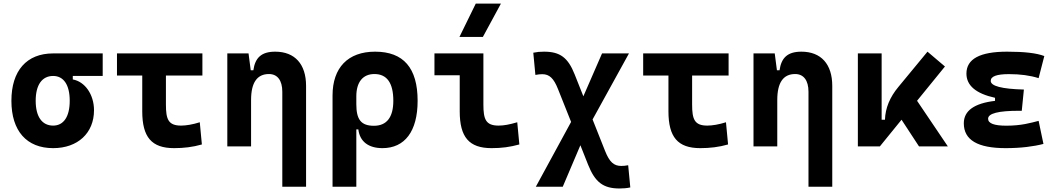

<svg xmlns="http://www.w3.org/2000/svg" viewBox="-20 -815 5899 1069"><path d="M275.9 9.8C413.1 9.8 503.4 -74.2 503.4 -201.2C503.4 -289.1 452.6 -360.8 385.3 -372.6V-392.1H551.8V-517.6H275.9C128.4 -517.6 43.5 -421.4 43.5 -253.9C43.5 -85.9 128.4 9.8 275.9 9.8ZM275.9 -115.7C213.9 -115.7 178.7 -165.5 178.7 -253.9C178.7 -342.3 213.9 -392.1 275.9 -392.1C334.5 -392.1 368.2 -342.3 368.2 -253.9C368.2 -165.5 334.5 -115.7 275.9 -115.7Z M949.2 9.8C1002 9.8 1053.7 3.9 1104 -10.7L1092.3 -134.3C1052.7 -121.6 1015.1 -115.7 988.3 -115.7C917 -115.7 903.8 -150.9 903.8 -232.9V-394.5H1106.9V-517.6H631.3V-394.5H772V-195.3C772 -51.8 823.7 9.8 949.2 9.8Z M1551.8 224.6H1684.1V-336.9C1684.1 -458 1621.6 -527.3 1512.2 -527.3C1435.1 -527.3 1400.4 -493.2 1390.6 -423.8H1376L1363.8 -517.6H1245.6V0H1377.9V-258.3C1377.9 -355.5 1411.6 -402.8 1477.5 -402.8C1524.9 -402.8 1551.8 -367.2 1551.8 -304.2Z M2109.4 9.8C2233.9 9.8 2305.2 -84 2305.2 -253.9C2305.2 -436.5 2226.6 -527.3 2068.4 -527.3C1917.5 -527.3 1831.5 -438.5 1831.5 -283.2V224.6H1963.9V-94.7H1975.1C1983.4 -25.4 2033.2 9.8 2109.4 9.8ZM1963.9 -234.9V-278.8C1963.9 -357.4 2000 -402.8 2064.5 -402.8C2134.3 -402.8 2169.9 -353.5 2169.9 -253.9C2169.9 -161.6 2132.8 -114.7 2062 -114.7C1989.7 -114.7 1963.9 -149.9 1963.9 -234.9Z M2716.8 9.8C2772.5 9.8 2818.4 3.9 2871.6 -10.7L2859.9 -134.3C2816.9 -121.6 2785.2 -115.7 2755.9 -115.7C2684.6 -115.7 2671.4 -150.9 2671.4 -232.9V-517.6H2398.9V-396H2539.6V-195.3C2539.6 -51.8 2591.3 9.8 2716.8 9.8ZM2538.1 -609.4H2668.5L2769 -794.9H2628.9Z M3429.2 234.4C3448.7 234.4 3470.7 232.9 3489.3 228.5L3477.5 105C3464.8 107.9 3448.2 108.9 3439 108.9C3397.9 108.9 3373.5 87.4 3349.1 25.9L3279.3 -149.9L3481.9 -517.6H3332L3228 -278.8L3179.7 -400.4C3142.6 -494.1 3098.6 -527.3 3009.3 -527.3C2986.3 -527.3 2970.7 -525.9 2949.2 -521.5L2960.9 -397.9C2977.1 -400.9 2987.8 -401.9 2999.5 -401.9C3038.6 -401.9 3063 -379.4 3086.9 -318.8L3159.7 -136.2L2963.4 224.6H3113.3L3211.4 -6.3L3254.4 102.1C3293 199.2 3338.4 234.4 3429.2 234.4Z M3878.9 9.8C3931.6 9.8 3983.4 3.9 4033.7 -10.7L4022 -134.3C3982.4 -121.6 3944.8 -115.7 3918 -115.7C3846.7 -115.7 3833.5 -150.9 3833.5 -232.9V-394.5H4036.6V-517.6H3561V-394.5H3701.7V-195.3C3701.7 -51.8 3753.4 9.8 3878.9 9.8Z M4481.4 224.6H4613.8V-336.9C4613.8 -458 4551.3 -527.3 4441.9 -527.3C4364.7 -527.3 4330.1 -493.2 4320.3 -423.8H4305.7L4293.5 -517.6H4175.3V0H4307.6V-258.3C4307.6 -355.5 4341.3 -402.8 4407.2 -402.8C4454.6 -402.8 4481.4 -367.2 4481.4 -304.2Z M4756.3 0H4878.9L4999.5 -148.4L5096.7 0H5257.3L5085.9 -253.9L5241.2 -444.8L5144 -527.3L4982.4 -331.5C4934.6 -274.4 4909.2 -213.4 4907.2 -148.4H4888.7V-517.6H4756.3Z M5579.1 9.8C5664.1 9.8 5735.4 0.5 5789.6 -13.7L5762.7 -142.1C5718.8 -130.9 5667.5 -115.2 5583 -115.2C5515.1 -115.2 5481.4 -127.9 5481.4 -153.8C5481.4 -183.6 5538.6 -198.2 5653.3 -198.2H5668.9L5680.7 -316.4C5557.1 -319.8 5496.1 -335.9 5496.1 -364.7C5496.1 -390.1 5529.8 -402.3 5597.7 -402.3C5660.6 -402.3 5714.8 -395 5762.7 -379.9L5794.4 -502.9C5751.5 -519.5 5683.1 -527.3 5586.9 -527.3C5436 -527.3 5360.8 -486.8 5360.8 -405.3C5360.8 -338.9 5413.6 -293.9 5520 -270.5V-253.4C5403.8 -239.7 5346.2 -198.2 5346.2 -128.4C5346.2 -35.6 5423.3 9.8 5579.1 9.8Z"/></svg>

Font: Cascadia Code
Style: Bold
Weight: 700
Monospace: yes
Designer: Aaron Bell
Foundry: Saja Typeworks
Version: Version 2404.023